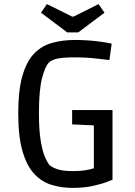

<svg xmlns="http://www.w3.org/2000/svg" viewBox="-20 -904 658 937"><path d="M334 13Q281 13 232.5 -1.5Q184 -16 147.5 -55Q111 -94 90 -165.5Q69 -237 69 -351Q69 -462 89 -532.5Q109 -603 145.5 -641.5Q182 -680 233.5 -694.5Q285 -709 347 -709Q380 -709 414 -706.5Q448 -704 478 -699.5Q508 -695 525 -691L514 -611Q492 -613 448.5 -618.5Q405 -624 341 -624Q292 -624 262.5 -618.5Q233 -613 218 -598Q200 -580 185 -522Q170 -464 170 -352Q170 -267 179 -215Q188 -163 200 -136.5Q212 -110 220 -100Q232 -88 259 -78.5Q286 -69 338 -69Q371 -69 396.5 -73Q422 -77 438 -83V-335L480 -290L332 -297V-367H529V-27Q529 -27 504 -17Q479 -7 435 3Q391 13 334 13ZM308 -746 180 -842 209 -884 332 -823H339L461 -884L490 -842L362 -746Z"/></svg>

Font: Ruda Medium
Style: Regular
Weight: 500
Version: Version 2.001